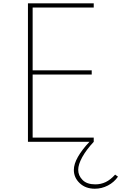

<svg xmlns="http://www.w3.org/2000/svg" viewBox="-20 -845 723 1144"><path d="M146.5 0H538.5V-25H174.5V-401H526.5V-426H174.5V-800H538.5V-825H146.5ZM545 279.5Q586 279.5 623 260.2Q660 241 683 207.5L666 195.5Q638.5 226 609.8 239.8Q581 253.5 548 253.5Q497.5 253.5 471.8 227.2Q446 201 446 167Q446 135 470.2 91Q494.5 47 538.5 0H513Q468.5 47 444.2 89.8Q420 132.5 420 167.5Q420 213.5 455 246.5Q490 279.5 545 279.5Z"/></svg>

Font: Spartan Thin
Style: Regular
Weight: 100
Designer: Matt Bailey, Mirko Velimirovic
Foundry: Matt Bailey
Version: Version 1.003; ttfautohint (v1.8.3)